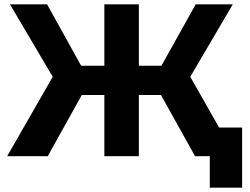

<svg xmlns="http://www.w3.org/2000/svg" viewBox="-20 -720 1151 885"><path d="M990 -132 857 -366 1053 -700H882L724 -417H620V-700H461V-417H354L197 -700H26L223 -366L13 0H200L357 -282H461V0H620V-282H722L879 0H947V145H1096V-132Z"/></svg>

Font: AWKNG-Font
Style: Bold
Weight: 700
Designer: Awakening Church
Foundry: Awakening Church
Version: Version 1.700;PS 001.700;hotconv 1.0.88;makeotf.lib2.5.64775